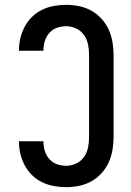

<svg xmlns="http://www.w3.org/2000/svg" viewBox="-20 -763 540 791"><path d="M253 8Q227 8 202 3.5Q177 -1 154 -12Q131 -23 112.5 -41Q94 -59 82 -81.5Q70 -104 64 -129Q58 -154 58 -179Q58 -179 58 -179.5Q58 -180 58 -181H159Q159 -181 159 -180.5Q159 -180 159 -180Q159 -160 164.5 -141.5Q170 -123 183 -108Q196 -93 214.5 -86.5Q233 -80 253 -80Q274 -80 294 -89.5Q314 -99 326.5 -117Q339 -135 343 -156.5Q347 -178 347 -200V-535Q347 -557 343 -578.5Q339 -600 326.5 -618Q314 -636 294 -645.5Q274 -655 253 -655Q233 -655 214.5 -648.5Q196 -642 183 -627Q170 -612 164.5 -593.5Q159 -575 159 -555Q159 -555 159 -554.5Q159 -554 159 -554H58Q58 -555 58 -555.5Q58 -556 58 -556Q58 -581 64 -606Q70 -631 82 -653.5Q94 -676 112.5 -694Q131 -712 154 -723Q177 -734 202 -738.5Q227 -743 253 -743Q280 -743 306.5 -737.5Q333 -732 356.5 -719Q380 -706 398.5 -685.5Q417 -665 428 -640.5Q439 -616 443.5 -589Q448 -562 448 -535V-200Q448 -173 443.5 -146Q439 -119 428 -94.5Q417 -70 398.5 -49.5Q380 -29 356.5 -16Q333 -3 306.5 2.5Q280 8 253 8Z"/></svg>

Font: Zed Sans Semibold
Style: Regular
Weight: 600
Designer: Belleve Invis
Foundry: Belleve Invis
Version: Version 1.0.0; ttfautohint (v1.8.4)